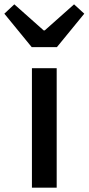

<svg xmlns="http://www.w3.org/2000/svg" viewBox="-60 -864 408 884"><path d="M86 -647H202L328 -801L281 -844L146 -724H141L6 -844L-40 -801ZM87 0H201V-550H87Z"/></svg>

Font: Spoqa Han Sans Neo Medium
Style: Regular
Weight: 500
Designer: [Spoqa Han Sans Neo] Dong-huui Kim  Younghwa Kang  Yujin Lee  [Noto Sans] Ryoko NISHIZUKA  (kana & ideographs); Paul D. 
Foundry: Spoqa (http://www.spoqa-han-sans.com)
Version: Version 1.000